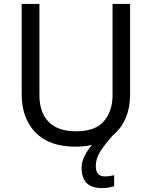

<svg xmlns="http://www.w3.org/2000/svg" viewBox="-20 -734 771 974"><path d="M466 107Q466 136 478 148.5Q490 161 511 161Q528 161 539.5 158.5Q551 156 559 155V211Q545 215 531 217.5Q517 220 497 220Q444 220 419 194Q394 168 394 117Q394 86 410 55.5Q426 25 447 1Q408 10 362 10Q229 10 159.5 -62.5Q90 -135 90 -254V-714H180V-251Q180 -164 226.5 -116Q273 -68 367 -68Q464 -68 507.5 -119.5Q551 -171 551 -252V-714H640V-252Q640 -189 618 -136Q596 -83 552 -47Q508 3 487 37.5Q466 72 466 107Z"/></svg>

Font: Noto Sans Rejang
Style: Regular
Weight: 400
Designer: Monotype Design Team
Foundry: Monotype Imaging Inc.
Version: Version 2.001; ttfautohint (v1.8.4.7-5d5b)